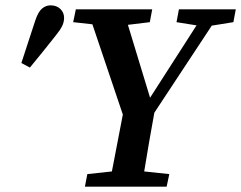

<svg xmlns="http://www.w3.org/2000/svg" viewBox="-20 -699 903 719"><path d="M641 -616 650 -664H863L854 -616L773 -603L558 -277Q548 -222 538.5 -167.5Q529 -113 520 -57L614 -47L604 0H298L307 -47L399 -57L440 -270L326 -608L254 -616L264 -664H550L541 -616L459 -606L542 -333L716 -604ZM60 -463Q86 -543 112 -622Q123 -655 137.5 -667Q152 -679 169 -679Q192 -679 206 -665.5Q220 -652 220 -632Q220 -616 212.5 -601Q205 -586 188 -565Q164 -535 140.5 -505.5Q117 -476 92 -446Z"/></svg>

Font: Source Serif 4 Semibold
Style: Italic
Weight: 600
Italic angle: -12°
Designer: Frank Grießhammer
Foundry: Adobe
Version: Version 4.005;hotconv 1.1.0;makeotfexe 2.6.0